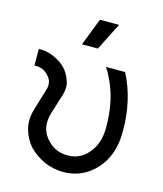

<svg xmlns="http://www.w3.org/2000/svg" viewBox="-108 -780 741 873"><g transform="rotate(15 263.0 -344.0)"><path d="M20 -500V-422H28Q64 -422 88 -394Q113 -367 101 -329L72 -234Q55 -180 67 -135Q73 -113 83.5 -93.5Q94 -74 109 -57Q125 -41 143 -28.5Q161 -16 183 -6Q204 3 226.5 7.5Q249 12 271 12Q362 12 424 -56Q486 -124 486 -234Q487 -383 426 -500H336Q348 -482 357.5 -463Q367 -444 375 -424Q391 -385 399.5 -337Q408 -289 408 -233Q408 -158 368 -112Q330 -66 271 -66Q210 -66 171 -112Q128 -161 150 -233L180 -329Q185 -347 185 -364Q185 -381 178 -398Q168 -427 147.5 -448.5Q127 -470 96 -484Q79 -492 62.5 -496Q46 -500 28 -500ZM204 -571H279L344 -700H254Z"/></g></svg>

Font: Unageo
Style: Regular
Weight: 400
Designer: Richard Sepsi
Foundry: Richard Sepsi
Version: Version 2.000